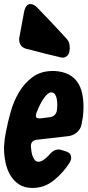

<svg xmlns="http://www.w3.org/2000/svg" viewBox="-32 -925 438 952"><path d="M313 -676Q311 -656 300.5 -647.5Q290 -639 279 -639Q276 -639 266 -641L259 -643Q193 -658 127 -676L98 -683Q78 -689 70.5 -702Q63 -715 63 -728Q63 -737 64 -740L69 -767Q73 -787 76.5 -807Q80 -827 84 -847L87 -864Q95 -905 119 -905Q137 -905 156 -884L180 -859Q197 -842 214.5 -823Q232 -804 251 -784L298 -733Q308 -722 311 -710.5Q314 -699 314 -685ZM313 -118Q281 -68 234.5 -30.5Q188 7 129 7Q89 7 62 -11Q35 -29 18.5 -57.5Q2 -86 -5 -121Q-12 -156 -12 -189Q-12 -194 -12 -198.5Q-12 -203 -11 -208Q-10 -236 -3 -269Q6 -317 21 -370.5Q36 -424 63 -469Q90 -514 130.5 -543.5Q171 -573 230 -573H240Q281 -570 308 -556Q335 -542 351.5 -518.5Q368 -495 375 -463.5Q382 -432 382 -396Q382 -371 379 -345Q377 -336 375.5 -326.5Q374 -317 372 -306Q367 -284 349 -268.5Q331 -253 307 -250L150 -232Q121 -228 121 -200Q122 -188 124 -174Q126 -160 130.5 -149Q135 -138 141.5 -130.5Q148 -123 158 -123Q171 -123 185 -133Q199 -143 209 -154Q226 -174 237.5 -179Q249 -184 258 -184Q261 -184 271 -182L296 -174Q315 -167 318 -157Q321 -147 321 -142Q321 -132 313 -118ZM250 -377Q252 -390 252 -405.5Q252 -421 249.5 -434.5Q247 -448 240.5 -457.5Q234 -467 222 -467H221Q206 -467 185.5 -438Q165 -409 148 -363Q146 -355 146 -352Q146 -341 153 -339.5Q160 -338 168 -338L216 -344Q245 -349 250 -377Z"/></svg>

Font: Bangerz 2
Style: Regular
Weight: 400
Designer: vernon adams
Foundry: Vernon Adams
Version: Version 2.10;December 28, 2023;FontCreator 13.0.0.2683 64-bi